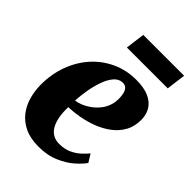

<svg xmlns="http://www.w3.org/2000/svg" viewBox="-219 -826 932 932"><g transform="rotate(45 247.0 -360.0)"><path d="M450.5 -104Q437 -83.5 406.8 -56.2Q376.5 -29 330.2 -8.8Q284 11.5 223 11.5Q167.5 11.5 128.5 -7Q89.5 -25.5 65.2 -56.8Q41 -88 30 -126.8Q19 -165.5 18.5 -206Q18 -281.5 41.5 -345Q65 -408.5 107.2 -455.2Q149.5 -502 206.5 -528Q263.5 -554 330 -554Q384.5 -554 418.2 -538.5Q452 -523 468 -496.5Q484 -470 484.5 -437Q485.5 -390 466.2 -355Q447 -320 414.8 -295.8Q382.5 -271.5 343.2 -256.5Q304 -241.5 264 -234.5Q224 -227.5 190 -226.5Q189 -190 194.2 -161Q199.5 -132 211 -111.5Q222.5 -91 241 -80Q259.5 -69 284.5 -69Q320 -69 346.8 -81Q373.5 -93 392.8 -110.5Q412 -128 425.5 -144.5ZM294.5 -498Q268 -498 249.2 -476.2Q230.5 -454.5 218.2 -420.2Q206 -386 199.2 -346.8Q192.5 -307.5 190.5 -272.5Q207 -274.5 226.8 -282.2Q246.5 -290 265.8 -303.5Q285 -317 301.2 -336Q317.5 -355 326.8 -379.5Q336 -404 335 -433.5Q334 -467.5 323.5 -482.8Q313 -498 294.5 -498ZM199.5 -732H480L467 -632.5H186.5Z"/></g></svg>

Font: Merriweather 60pt Black
Style: Italic
Weight: 900
Italic angle: -7.8°
Version: Version 2.101